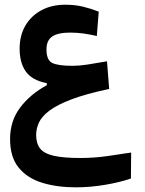

<svg xmlns="http://www.w3.org/2000/svg" viewBox="-20 -492 626 827"><path d="M306.6 314.9Q226.1 314.9 162.1 295.4Q98.1 275.9 60.8 230.5Q23.4 185.1 23.4 106.9Q23.4 28.8 66.9 -28.8Q110.4 -86.4 181.6 -125V-133.8Q118.2 -146 91.3 -183.8Q64.5 -221.7 64.5 -282.2Q64.5 -338.4 88.9 -380.9Q113.3 -423.3 157.7 -447.5Q202.1 -471.7 261.2 -471.7Q302.7 -471.7 337.2 -463.4Q371.6 -455.1 405.3 -441.9L397 -336.9Q367.2 -343.8 339.4 -347.7Q311.5 -351.6 282.7 -351.6Q229.5 -351.6 204.8 -334.7Q180.2 -317.9 180.2 -278.8Q180.2 -232.9 205.3 -220.7Q230.5 -208.5 293 -208.5Q319.8 -208.5 354.7 -213.6Q389.6 -218.8 440.9 -228L450.2 -108.9Q349.1 -87.4 287.1 -63.7Q225.1 -40 192.1 -14.9Q159.2 10.3 147.5 36.4Q135.7 62.5 135.7 89.4Q135.7 126 152.8 147.7Q169.9 169.4 211.7 179Q253.4 188.5 326.2 188.5Q383.8 188.5 439.9 180.7Q496.1 172.9 544.9 165L543.9 276.9Q497.6 293 433.1 304Q368.7 314.9 306.6 314.9Z"/></svg>

Font: Cascadia Mono PL SemiBold
Style: Regular
Weight: 600
Monospace: yes
Designer: Aaron Bell
Foundry: Saja Typeworks
Version: Version 2404.023; ttfautohint (v1.8.4)